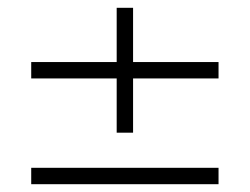

<svg xmlns="http://www.w3.org/2000/svg" viewBox="-20 -560 640 492"><path d="M279 -220V-359H60V-401H279V-540H321V-401H540V-359H321V-220ZM60 -88V-130H540V-88Z"/></svg>

Font: Manrope ExtraLight
Style: Regular
Weight: 200
Designer: Mikhail Sharanda
Foundry: Mikhail Sharanda
Version: Version 4.505